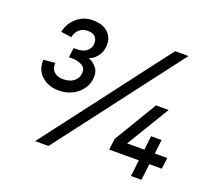

<svg xmlns="http://www.w3.org/2000/svg" viewBox="-120 -860 1121 1015"><g transform="rotate(20 441.0 -352.5)"><path d="M64 -419 129 -425Q126 -393 145 -375.5Q164 -358 195 -358Q233 -358 255 -375Q277 -392 280 -417Q285 -451 260.5 -464.5Q236 -478 204 -478H186L193 -532H211Q245 -532 264.5 -547Q284 -562 287 -586Q290 -611 277 -627Q264 -643 231 -643Q203 -643 184.5 -625.5Q166 -608 162 -582L102 -590Q107 -619 125.5 -645.5Q144 -672 173 -688.5Q202 -705 239 -705Q297 -705 327.5 -674.5Q358 -644 352 -593Q348 -562 328.5 -539Q309 -516 286 -509Q311 -501 331 -477Q351 -453 346 -412Q340 -364 298 -329Q256 -294 193 -294Q136 -294 98 -328.5Q60 -363 64 -419ZM703 -700H778L245 0H170ZM720 -92H553L561 -155L706 -396H777L631 -155H728L737 -234H796L787 -155H857L849 -92H779L768 0H709Z"/></g></svg>

Font: Haskoy Medium
Style: Italic
Weight: 500
Designer: Ertekin Erdin
Foundry: Ertekin Erdin
Version: Version 2.000; ttfautohint (v1.8.4.7-5d5b)